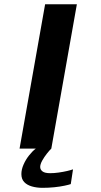

<svg xmlns="http://www.w3.org/2000/svg" viewBox="-20 -695 473 898"><path d="M71.5 0H220L339.5 -675H191ZM179 183.5Q206.5 183.5 233.5 180.8Q260.5 178 281.8 173.5Q303 169 311 166L321.5 97Q312 100.5 293.8 104.8Q275.5 109 254.5 112Q233.5 115 214.5 115Q190 115 179 106.8Q168 98.5 168 86Q168 73 177.5 56Q187 39 199.5 23.2Q212 7.5 220 0H147.5Q131.5 12 115.8 32Q100 52 90 75Q80 98 80 119Q80 142.5 93.2 156.5Q106.5 170.5 129.2 177Q152 183.5 179 183.5Z"/></svg>

Font: Anybody ExtraExpanded Medium
Style: Italic
Weight: 500
Width: 8
Italic angle: -10°
Version: Version 1.113;gftools[0.9.25]